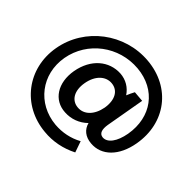

<svg xmlns="http://www.w3.org/2000/svg" viewBox="-201 -960 1400 1400"><g transform="rotate(45 499.0 -260.0)"><path d="M424 -16C490 -12 552 -35 600 -82C613 -30 654 5 718 10C834 20 926 -71 953 -226C998 -480 840 -687 585 -709C326 -732 90 -553 46 -300C2 -49 167 167 421 189C511 198 601 180 683 138L653 52C588 88 514 103 439 97C236 79 105 -92 140 -293C176 -495 362 -635 571 -617C775 -599 895 -438 859 -231C842 -136 799 -77 747 -81C710 -85 701 -120 709 -171L762 -473L680 -480C670 -462 660 -440 651 -419C619 -467 570 -498 508 -502C387 -508 284 -424 257 -275C232 -131 302 -22 424 -16ZM463 -107C396 -113 358 -175 374 -267C390 -360 448 -413 514 -407C583 -401 619 -339 604 -246C587 -154 531 -100 463 -107Z"/></g></svg>

Font: Fixel Display SemiBold
Style: Italic
Weight: 600
Italic angle: -10°
Designer: AlfaBravo + MacPaw
Foundry: Kyrylo Tkachov, Marchela Mozhyna, Serhii Makarenko, Maria Weinstein, Zakhar Kryvoshyya
Version: Version 1.210;Glyphs 3.2 (3217)